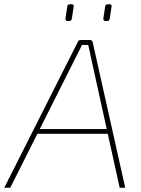

<svg xmlns="http://www.w3.org/2000/svg" viewBox="-42 -877 661 897"><path d="M378 -690Q383 -690 386.5 -687.5Q390 -685 391 -680L543 0H517L382 -613Q379 -627 376.5 -640Q374 -653 370 -667H341Q334 -653 327.5 -639Q321 -625 313 -611L6 0H-22L322 -682Q324 -687 327.5 -688.5Q331 -690 335 -690ZM474 -274 471 -252H121L124 -274ZM293 -857Q299 -857 301 -854Q303 -851 302 -845L294 -792Q293 -785 290.5 -782Q288 -779 281 -779H274Q263 -779 264 -791L272 -845Q273 -851 275.5 -854Q278 -857 284 -857ZM470 -857Q476 -857 478 -854Q480 -851 479 -845L471 -792Q470 -785 467.5 -782Q465 -779 458 -779H451Q440 -779 441 -791L449 -845Q450 -851 452.5 -854Q455 -857 461 -857Z"/></svg>

Font: Exo 2 Thin
Style: Italic
Weight: 250
Italic angle: -8°
Designer: Natanael Gama
Foundry: Natanael Gama
Version: Version 2.010